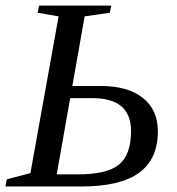

<svg xmlns="http://www.w3.org/2000/svg" viewBox="-30 -675 640 695"><path d="M182.1 -615.7 106.4 -628.9 111.3 -654.8H372.6L367.7 -628.9L276.4 -615.7L231.9 -363.8H335Q432.6 -363.8 487.1 -320.6Q541.5 -277.3 541.5 -199.7Q541.5 -99.1 473.4 -49.6Q405.3 0 265.6 0H-10.3L-5.4 -25.9L80.1 -48.3ZM224.1 -319.8 175.3 -43.9H252.4Q357.9 -43.9 401.1 -79.6Q444.3 -115.2 444.3 -200.7Q444.3 -319.8 304.2 -319.8Z"/></svg>

Font: Tinos
Style: Italic
Weight: 400
Italic angle: -16.333°
Designer: Steve Matteson
Foundry: Monotype Imaging Inc.
Version: Version 1.32